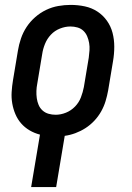

<svg xmlns="http://www.w3.org/2000/svg" viewBox="-20 -548 540 783"><path d="M107 215 143 1Q120 -5 100.5 -16.5Q81 -28 66.5 -44.5Q52 -61 43 -82Q34 -103 30 -126Q26 -149 27.5 -173Q29 -197 33 -221L53 -341Q57 -366 65.5 -391Q74 -416 88.5 -438Q103 -460 123.5 -478Q144 -496 168 -507.5Q192 -519 217.5 -523.5Q243 -528 268 -528Q298 -528 326 -522Q354 -516 377 -501Q400 -486 416 -463.5Q432 -441 439 -414Q446 -387 446 -357.5Q446 -328 441 -299L421 -179Q417 -157 410.5 -135.5Q404 -114 392.5 -93.5Q381 -73 364.5 -55.5Q348 -38 328.5 -25.5Q309 -13 287.5 -5Q266 3 244 6L209 215ZM207 -80Q228 -80 249 -88.5Q270 -97 286 -113.5Q302 -130 310 -151Q318 -172 322 -193L342 -313Q344 -328 345 -343Q346 -358 343.5 -372.5Q341 -387 335.5 -400Q330 -413 320 -422.5Q310 -432 296 -436Q282 -440 267 -440Q246 -440 224.5 -431.5Q203 -423 187.5 -406.5Q172 -390 163.5 -369Q155 -348 152 -327L132 -207Q129 -192 128.5 -177Q128 -162 130 -147.5Q132 -133 137.5 -120Q143 -107 153.5 -97.5Q164 -88 178 -84Q192 -80 207 -80Z"/></svg>

Font: Iosevka SS04 Semibold
Style: Italic
Weight: 600
Italic angle: -9°
Monospace: yes
Designer: Belleve Invis
Foundry: Belleve Invis
Version: Version 19.0.0; ttfautohint (v1.8.4)